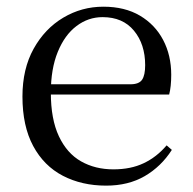

<svg xmlns="http://www.w3.org/2000/svg" viewBox="-20 -551 587 585"><path d="M303.3 14.6Q229.5 14.6 171.6 -15.4Q113.7 -45.5 81.1 -106.2Q48.4 -167 48.4 -256.8Q48.4 -341.1 82.5 -402.5Q116.6 -463.8 172.8 -497.2Q229 -530.6 294.9 -530.6Q360.2 -530.6 406.4 -503.3Q452.6 -475.9 477.1 -429.2Q501.7 -382.4 501.7 -323.2Q501.7 -286.8 495.4 -262.9H86.6V-294.2H377.3Q403.6 -294.2 413 -308.2Q422.3 -322.1 422.3 -352.3Q422.3 -416.2 388.2 -457.5Q354.2 -498.8 292.6 -498.8Q248.8 -498.8 213 -471.6Q177.1 -444.5 156 -392.8Q134.9 -341.2 134.9 -268.7Q134.9 -188 159.4 -135.9Q183.9 -83.8 226.9 -59.4Q270 -35 325.5 -35Q378.5 -35 417.8 -53.7Q457.2 -72.3 487.7 -108.1L503.6 -94.3Q471 -43.5 421 -14.4Q371 14.6 303.3 14.6Z"/></svg>

Font: Source Han Serif JP VF
Style: Regular
Weight: 250
Designer: Ryoko NISHIZUKA 西塚涼子 (kana & ideographs); Frank Grießhammer (Latin, Greek & Cyrillic); Wenlong ZHANG 张文龙 (bopomofo); San
Foundry: Adobe
Version: Version 2.001;hotconv 1.1.0;makeotfexe 2.6.0